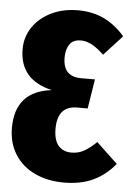

<svg xmlns="http://www.w3.org/2000/svg" viewBox="-53 -754 570 812"><g transform="rotate(5 232.5 -347.5)"><path d="M445 -620 367 -535Q340 -561 316 -574Q292 -587 269 -587Q236 -587 221 -565.5Q206 -544 206 -509Q206 -428 283 -428H342L322 -303H278Q194 -303 194 -206Q194 -158 214 -134.5Q234 -111 270 -111Q298 -111 322 -124Q346 -137 375 -165L465 -80Q426 -32 373.5 -7Q321 18 249 18Q179 18 125 -7.5Q71 -33 40.5 -81Q10 -129 10 -194Q10 -349 164 -367Q26 -399 26 -529Q26 -581 54.5 -623Q83 -665 133 -689Q183 -713 245 -713Q307 -713 355.5 -690Q404 -667 445 -620Z"/></g></svg>

Font: Fira Sans Compressed ExtraBold
Style: Regular
Weight: 800
Width: 1
Designer: bBox Type GmbH & Carrois Corporate GbR & Edenspiekermann AG
Foundry: bBox Type GmbH & Carrois Corporate GbR & Edenspiekermann AG
Version: Version 4.301